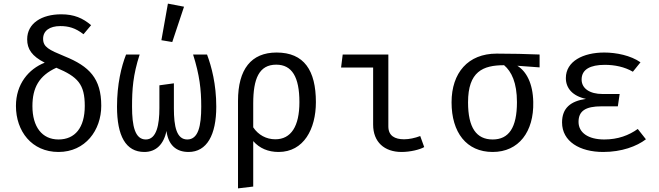

<svg xmlns="http://www.w3.org/2000/svg" viewBox="-20 -828 3640 1060"><path d="M318 -749C211 -749 130 -700 130 -611C130 -557 156 -518 227 -482C138 -447 68 -364 68 -243C68 -104 155 11 303 11C451 11 539 -109 539 -244C539 -395 473 -462 337 -517C250 -553 218 -568 218 -614C218 -658 254 -684 313 -684C358 -684 396 -674 441 -639L483 -689C437 -728 389 -749 318 -749ZM291 -454C410 -404 448 -363 448 -243C448 -123 394 -58 303 -58C212 -58 159 -128 159 -242C159 -343 195 -410 291 -454Z M907 -808 871 -606 931 -596 996 -791ZM1123 -527H1046C1082 -413 1091 -334 1091 -239C1091 -133 1075 -58 1014 -58C955 -58 940 -129 940 -230V-368L860 -357V-231C860 -141 845 -58 785 -58C725 -58 709 -133 709 -239C709 -334 714 -413 751 -527H676C650 -461 626 -363 626 -239C626 -78 674 11 777 11C841 11 884 -31 899 -105C909 -28 952 11 1021 11C1122 11 1174 -83 1174 -239C1174 -363 1148 -460 1123 -527Z M1507 -538C1367 -538 1294 -446 1294 -271V212L1378 202V-49C1413 -9 1461 11 1518 11C1657 11 1724 -116 1724 -264C1724 -439 1659 -538 1507 -538ZM1505 -471C1592 -471 1633 -403 1633 -264C1633 -131 1587 -59 1500 -59C1450 -59 1406 -83 1378 -125V-257C1378 -393 1410 -471 1505 -471Z M2040 -455V-140C2040 -44 2102 11 2197 11C2245 11 2298 -2 2322 -16L2300 -77C2271 -66 2239 -59 2211 -59C2160 -59 2124 -78 2124 -130V-527H1872L1863 -455Z M2959 -527C2893 -530 2799 -532 2722 -532C2564 -532 2473 -426 2473 -263C2473 -97 2555 11 2700 11C2844 11 2928 -101 2924 -265C2922 -368 2886 -434 2836 -465L2959 -456ZM2700 -58C2610 -58 2564 -123 2564 -263C2564 -433 2646 -468 2763 -468C2804 -433 2834 -372 2834 -264C2834 -123 2789 -58 2700 -58Z M3391 -241 3401 -309H3307C3235 -309 3191 -340 3191 -389C3191 -445 3239 -470 3319 -470C3373 -470 3428 -459 3474 -432L3516 -484C3462 -522 3382 -538 3316 -538C3200 -538 3104 -490 3104 -397C3104 -341 3141 -298 3215 -282C3131 -270 3083 -232 3083 -152C3083 -47 3181 11 3310 11C3412 11 3495 -20 3546 -59L3501 -116C3452 -81 3392 -58 3316 -58C3227 -58 3174 -96 3174 -155C3174 -215 3212 -241 3301 -241Z"/></svg>

Font: FiraMono Nerd Font
Style: Regular
Weight: 400
Designer: Carrois Corporate & Edenspiekermann AG
Foundry: Carrois Corporate GbR & Edenspiekermann AG
Version: Version 003.206;Nerd Fonts 3.3.0